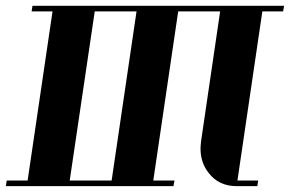

<svg xmlns="http://www.w3.org/2000/svg" viewBox="-20 -635 989 655"><path d="M0 0 2.9 -19H74.2L159.2 -596.2H87.9L90.8 -615.2H949.2L945.8 -596.2H875L790 -19H860.8L857.9 0H787.1Q726.6 0 691.9 -44.9Q664.1 -80.1 664.1 -127.9Q664.1 -136.2 666 -153.8L731 -596.2H587.9L502.9 -19H575.2L571.8 0ZM217.8 -19H360.8L445.8 -596.2H303.2Z"/></svg>

Font: Hjet
Style: Italic
Weight: 400
Designer: T. Christopher White
Version: Version 1.2